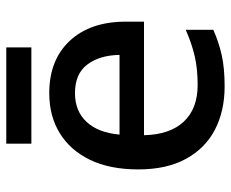

<svg xmlns="http://www.w3.org/2000/svg" viewBox="-82 -644 736 612"><g transform="rotate(-90 286.0 -338.0)"><path d="M295 -549Q401 -549 462 -483.5Q523 -418 523 -305V-247H161Q163 -164 204.5 -120Q246 -76 321 -76Q373 -76 413.5 -85.5Q454 -95 497 -114V-26Q456 -8 415 1Q374 10 317 10Q238 10 178.5 -21Q119 -52 85.5 -113.5Q52 -175 52 -265Q52 -356 82.5 -419Q113 -482 167.5 -515.5Q222 -549 295 -549ZM295 -467Q238 -467 203.5 -430Q169 -393 163 -325H417Q416 -388 386.5 -427.5Q357 -467 295 -467ZM441 -686V-606H134V-686Z"/></g></svg>

Font: Noto Sans Bengali Medium
Style: Regular
Weight: 500
Designer: Jelle Bosma - Monotype Design Team
Foundry: Monotype Imaging Inc.
Version: Version 2.003; ttfautohint (v1.8.4.7-5d5b)